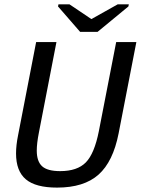

<svg xmlns="http://www.w3.org/2000/svg" viewBox="-20 -852 646 882"><path d="M242.2 9.8Q144 9.8 98.9 -28.1Q53.7 -65.9 53.7 -147Q53.7 -184.6 63 -230.5L146 -658.7H239.3L158.7 -243.2Q148.9 -193.4 148.9 -160.2Q148.9 -110.4 173.6 -88.1Q198.2 -65.9 256.3 -65.9Q335 -65.9 374.3 -106Q413.6 -146 434.1 -249.5L513.7 -658.7H606.4L524.9 -239.3Q499.5 -109.4 432.6 -49.8Q365.7 9.8 242.2 9.8ZM428.2 -705.6H348.1L246.6 -822.3L248.5 -832H299.3L399.4 -764.6H400.4L520.5 -832H571.8L569.8 -822.3Z"/></svg>

Font: Liberation Mono
Style: Italic
Weight: 400
Italic angle: -12°
Monospace: yes
Designer: Steve Matteson
Foundry: Ascender Corporation
Version: Version 2.1.5